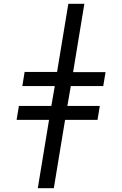

<svg xmlns="http://www.w3.org/2000/svg" viewBox="-20 -843 640 1006"><path d="M178 143 237 -215H67L79 -288H249L267 -392H97L109 -466H279L338 -823H422L363 -465H533L521 -392H351L333 -288H503L491 -215H321L262 143Z"/></svg>

Font: Iosevka Aile Oblique
Style: Regular
Weight: 400
Italic angle: -9°
Designer: Belleve Invis
Foundry: Belleve Invis
Version: Version 31.1.0; ttfautohint (v1.8.4)